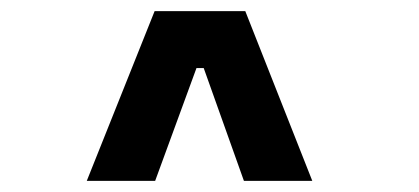

<svg xmlns="http://www.w3.org/2000/svg" viewBox="-20 -820 750 344"><path d="M417 -496 345 -698H332L258 -496H135.5L257 -800H419.5L539.5 -496Z"/></svg>

Font: League Mono
Style: Bold
Weight: 700
Width: 6
Designer: Tyler Finck
Foundry: The League of Moveable Type / Tyler Finck
Version: Version 2.300;RELEASE